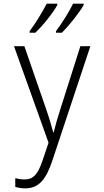

<svg xmlns="http://www.w3.org/2000/svg" viewBox="-20 -786 570 1056"><path d="M288 -615V-606H320C360 -645 417 -717 440 -758V-766H382C364 -728 320 -656 288 -615ZM143 -615V-606H174C218 -647 272 -716 295 -758V-766H237C217 -727 176 -658 143 -615ZM119 250C198 250 236 193 268 97L477 -532H422L313 -189C298 -143 285 -98 275 -57H273C263 -94 252 -133 233 -188L114 -532H57L247 -1L213 100C187 175 162 201 115 201C97 201 79 198 64 194V242C81 247 99 250 119 250Z"/></svg>

Font: Noto Sans Mono Condensed Light
Style: Regular
Weight: 300
Width: 3
Designer: Monotype Design Team
Foundry: Monotype Imaging Inc.
Version: Version 2.014